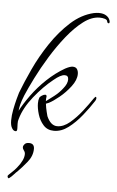

<svg xmlns="http://www.w3.org/2000/svg" viewBox="-49 -457 408 671"><g transform="rotate(5 154.5 -121.5)"><path d="M17 14Q9 14 4 5Q-2 -4 -2 -22Q-2 -40 2 -60.5Q6 -81 10.5 -98Q15 -115 17 -121Q31 -158 53 -205.5Q75 -253 105.5 -298.5Q136 -344 173 -377.5Q210 -411 253 -421Q258 -422 262.5 -422.5Q267 -423 271 -423Q287 -423 297 -416.5Q307 -410 310 -400Q310 -399 310.5 -398Q311 -397 311 -395Q311 -390 308 -390Q303 -390 302 -397Q301 -402 293 -404.5Q285 -407 275 -407Q247 -407 218 -385Q189 -363 161 -328Q133 -293 108.5 -253Q84 -213 65.5 -176Q47 -139 36 -113Q28 -93 25 -81Q22 -69 21 -58Q34 -83 56 -113.5Q78 -144 107.5 -172Q137 -200 170 -219Q187 -228 196 -228Q207 -228 211.5 -221Q216 -214 216 -204Q216 -183 198.5 -160Q181 -137 159.5 -119.5Q138 -102 124 -95Q120 -93 114 -91Q116 -75 119 -63.5Q122 -52 123 -48Q137 -16 160 -16Q182 -16 204 -34.5Q226 -53 245.5 -78Q265 -103 279 -124Q281 -126 282.5 -128Q284 -130 285 -130Q288 -130 288 -125Q288 -121 285 -116Q269 -91 247 -63.5Q225 -36 200.5 -17.5Q176 1 150 1Q127 1 113 -14.5Q99 -30 92.5 -51.5Q86 -73 86 -90Q86 -102 89 -109Q90 -113 97 -117.5Q104 -122 109 -122Q114 -122 114 -116Q113 -112 113 -108Q113 -104 113 -100L116 -102Q123 -107 140.5 -120.5Q158 -134 170 -150Q184 -167 184 -182Q184 -196 171 -196Q157 -196 133 -176Q99 -149 67 -109Q35 -69 24 -30Q21 -22 21.5 -12.5Q22 -3 22 2V6Q22 14 17 14ZM67 51Q86 51 86 70Q86 95 68 117Q50 139 35 154Q32 156 24.5 164.5Q17 173 9 179Q8 180 7 180Q5 180 3.5 177Q2 174 3 171Q5 168 15 159Q25 150 33 140Q56 112 56 91Q56 84 51.5 78.5Q47 73 47 67Q47 62 52 56.5Q57 51 67 51Z"/></g></svg>

Font: Waterfall
Style: Regular
Weight: 400
Designer: Robert E. Leuschke
Foundry: Robert E. Leuschke
Version: Version 1.010; ttfautohint (v1.8.3)